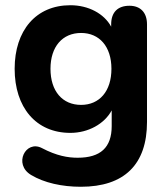

<svg xmlns="http://www.w3.org/2000/svg" viewBox="-20 -520 641 734"><path d="M289 194C455 194 542 109 542 -54V-427C542 -473 516 -498 475 -498C430 -498 405 -473 405 -427V-418C378 -468 318 -500 249 -500C117 -500 36 -403 36 -257C36 -110 117 -12 249 -12C317 -12 379 -46 407 -98V-38C407 44 364 83 277 83C240 83 197 76 140 46C78 14 30 108 99 149C149 179 217 194 289 194ZM290 -119C219 -119 173 -171 173 -257C173 -342 219 -394 290 -394C360 -394 406 -342 406 -257C406 -171 360 -119 290 -119Z"/></svg>

Font: SN Pro
Style: Bold
Weight: 700
Designer: Tobias Whetton
Foundry: Supernotes
Version: Version 1.003;Glyphs 3.3 (3324)